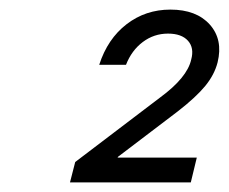

<svg xmlns="http://www.w3.org/2000/svg" viewBox="-20 -880 477 400"><path d="M125.8 -500 136.7 -542.5 313.3 -676.7Q370 -718.3 378.3 -755.8Q385 -780 371.7 -795Q358.3 -810 330 -810Q300.8 -810 277.5 -792.5Q254.2 -775 242.5 -745H186.7Q204.2 -799.2 243.8 -829.6Q283.3 -860 335 -860Q389.2 -860 417.1 -828.8Q445 -797.5 433.3 -750Q426.7 -724.2 407.5 -700.8Q388.3 -677.5 350.8 -648.3L225.8 -553.3L225 -551.7H390L377.5 -500Z"/></svg>

Font: Funnel Sans Light Light
Style: Italic
Weight: 300
Italic angle: -14.036°
Version: Version 1.000